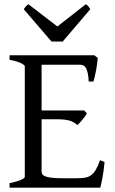

<svg xmlns="http://www.w3.org/2000/svg" viewBox="-20 -872 536 892"><path d="M465.8 -119.1Q461.9 -77.1 455.8 -45.7Q449.7 -14.2 445.8 0H24.4V-21Q57.6 -27.8 76.4 -35.9Q95.2 -43.9 95.2 -50.8V-564Q95.2 -569.8 77.4 -578.6Q59.6 -587.4 24.4 -594.2V-615.2H418L434.1 -603Q433.1 -590.3 431.2 -575.2Q429.2 -560.1 426.3 -544.9Q423.3 -529.8 420.2 -516.1Q417 -502.4 414.1 -493.2H392.1Q391.1 -515.6 387.9 -530.8Q384.8 -545.9 379.9 -554.9Q375 -564 367.9 -567.6Q360.8 -571.3 352.1 -571.3H173.3V-358.9H371.1L383.8 -345.2Q379.9 -338.4 374.3 -330.6Q368.7 -322.8 362.5 -315.2Q356.4 -307.6 350.3 -301.3Q344.2 -294.9 338.9 -291Q331.5 -298.3 323 -303.2Q314.5 -308.1 303.5 -311.5Q292.5 -314.9 277.6 -316.4Q262.7 -317.9 242.2 -317.9H173.3V-75.2Q173.3 -67.9 176.8 -62.3Q180.2 -56.6 190.9 -52.5Q201.7 -48.3 221.2 -46.1Q240.7 -43.9 272.9 -43.9H335.9Q358.4 -43.9 374.3 -46.4Q390.1 -48.8 402.3 -57.4Q414.6 -65.9 424.6 -82.5Q434.6 -99.1 444.8 -127.9ZM271.5 -679.2H219.2L90.3 -829.1Q93.8 -834 96.2 -837.4Q98.6 -840.8 100.8 -843.3Q103 -845.7 105.7 -847.7Q108.4 -849.6 112.3 -852.1L246.6 -749L378.4 -852.1Q386.7 -847.7 390.1 -843.3Q393.6 -838.9 399.4 -829.1Z"/></svg>

Font: Noto Serif Devanagari
Style: Bold
Weight: 700
Designer: Monotype Design Team
Foundry: Monotype Imaging Inc.
Version: Version 1.01